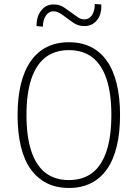

<svg xmlns="http://www.w3.org/2000/svg" viewBox="-20 -922 681 950"><path d="M321 8Q259 8 212 -15.5Q165 -39 132.5 -84Q100 -129 83.5 -196.5Q67 -264 67 -352Q67 -439 83.5 -506.5Q100 -574 132.5 -620Q165 -666 212 -689.5Q259 -713 321 -713Q383 -713 430 -689.5Q477 -666 509 -620.5Q541 -575 557.5 -507.5Q574 -440 574 -353Q574 -265 557.5 -197.5Q541 -130 509 -84.5Q477 -39 430 -15.5Q383 8 321 8ZM321 -31Q390 -31 436.5 -66.5Q483 -102 507 -174Q531 -246 531 -353Q531 -460 507 -531.5Q483 -603 436.5 -638.5Q390 -674 321 -674Q252 -674 205.5 -638.5Q159 -603 135 -531.5Q111 -460 111 -352Q111 -246 135 -174Q159 -102 205.5 -66.5Q252 -31 321 -31ZM192 -790 161 -793Q160 -839 183.5 -869.5Q207 -900 245 -900Q275 -900 297 -885Q319 -870 335 -858Q348 -848 364.5 -837Q381 -826 398 -826Q421 -826 435 -847Q449 -868 449 -902L481 -900Q484 -853 460.5 -823Q437 -793 398 -793Q368 -793 346 -807.5Q324 -822 309 -834Q296 -844 279 -855Q262 -866 244 -866Q222 -866 207.5 -845.5Q193 -825 192 -790Z"/></svg>

Font: Nunito Sans 10pt Condensed ExtraLight
Style: Regular
Weight: 250
Width: 3
Designer: Vernon Adams
Foundry: Vernon Adams
Version: Version 3.101;gftools[0.9.27]